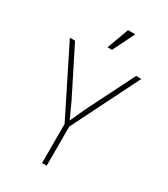

<svg xmlns="http://www.w3.org/2000/svg" viewBox="-227 -1047 1004 1149"><g transform="rotate(30 275.0 -473.0)"><path d="M64 -733 226 -410 282 -288H268L324 -410L486 -733H522L291 -270V0H259V-270L28 -733ZM357 -946 283 -796H252L307 -946Z"/></g></svg>

Font: Kreadon
Style: Regular
Weight: 400
Designer: kohakuno
Foundry: StudioGnu
Version: Version 1.000;Glyphs 3.1.2 (3151)